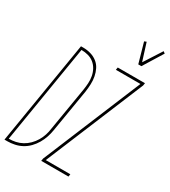

<svg xmlns="http://www.w3.org/2000/svg" viewBox="-263 -1074 1048 1185"><g transform="rotate(30 261.5 -482.0)"><path d="M-34 0 87 -735H104Q131 -735 157 -727.5Q183 -720 203.5 -704Q224 -688 235.5 -665Q247 -642 252 -616Q257 -590 256 -562.5Q255 -535 251 -507L200 -201Q196 -176 187.5 -150.5Q179 -125 165 -101Q151 -77 131.5 -57Q112 -37 88 -24Q64 -11 37.5 -5.5Q11 0 -14 0ZM-14 -18Q10 -18 34 -23Q58 -28 80 -40Q102 -52 120.5 -70.5Q139 -89 152 -111Q165 -133 172.5 -156.5Q180 -180 183 -204L234 -510Q238 -535 239.5 -560Q241 -585 236.5 -609Q232 -633 220.5 -654Q209 -675 191 -689.5Q173 -704 149.5 -710.5Q126 -717 101 -717ZM449 -815 409 -956 424 -962 463 -838 544 -964 557 -954 471 -815ZM228 0 231 -18 521 -717H346L349 -735H543L540 -717L250 -18H425L422 0Z"/></g></svg>

Font: Iosevka Thin Oblique
Style: Regular
Weight: 100
Italic angle: -9°
Monospace: yes
Designer: Belleve Invis
Foundry: Belleve Invis
Version: Version 32.5.0; ttfautohint (v1.8.4)